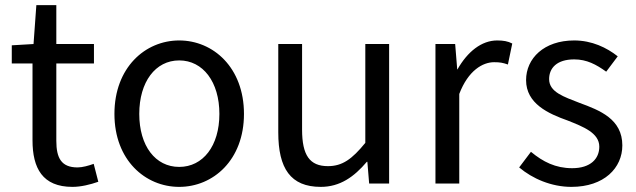

<svg xmlns="http://www.w3.org/2000/svg" viewBox="-20 -716 2486 750"><path d="M263 14C296 14 333 5 364 -6L346 -76C327 -69 302 -62 283 -62C220 -62 200 -98 200 -166V-468H347V-544H200V-696H122L111 -544L26 -539V-468H107V-168C107 -59 146 14 263 14Z M680 14C813 14 933 -91 933 -271C933 -452 813 -558 680 -558C547 -558 427 -452 427 -271C427 -91 547 14 680 14ZM680 -64C587 -64 524 -146 524 -271C524 -396 587 -480 680 -480C773 -480 837 -396 837 -271C837 -146 773 -64 680 -64Z M1233 14C1308 14 1363 -25 1413 -84H1415L1422 1H1500V-544H1407V-158C1355 -94 1317 -67 1261 -67C1190 -67 1160 -109 1160 -210V-544H1067V-199C1067 -58 1115 14 1233 14Z M1758 -544H1681V1H1774V-349C1809 -441 1866 -473 1910 -473C1933 -473 1944 -471 1964 -464L1981 -546C1964 -555 1946 -558 1922 -558C1861 -558 1806 -514 1767 -445H1766Z M2212 14C2340 14 2411 -60 2411 -148C2411 -251 2323 -285 2244 -314C2183 -338 2125 -356 2125 -407C2125 -450 2155 -484 2223 -484C2272 -484 2309 -464 2348 -436L2393 -496C2350 -530 2292 -558 2223 -558C2105 -558 2035 -488 2035 -403C2035 -311 2122 -272 2198 -245C2258 -221 2321 -197 2321 -143C2321 -96 2287 -59 2215 -59C2150 -59 2101 -84 2054 -123L2008 -62C2060 -18 2134 14 2212 14Z"/></svg>

Font: Bithumb Trading Sans
Style: Regular
Weight: 400
Designer: HamHyungwon
Foundry: Bithumb
Version: Version 1.300;FEAKit 1.0